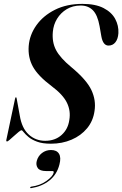

<svg xmlns="http://www.w3.org/2000/svg" viewBox="-20 -731 631 990"><path d="M242.5 10Q199 10 171 -0.5Q143 -11 126.8 -24.8Q110.5 -38.5 102.5 -49Q94.5 -59.5 91 -59.5Q87 -59.5 76.2 -50.8Q65.5 -42 52.8 -30.5Q40 -19 29.8 -10.2Q19.5 -1.5 16.5 -1.5Q11.5 -1.5 12.5 -9L57.5 -221.5Q59.5 -229.5 62 -229.5Q65 -229.5 66 -222.5L82 -135Q92.5 -70 128 -37.5Q163.5 -5 213 -5Q264 -5 297.5 -35Q331 -65 337.5 -113Q345.5 -159 325.2 -201Q305 -243 246 -287Q176 -339.5 149.8 -387Q123.5 -434.5 128 -494Q132.5 -551 167.5 -600.5Q202.5 -650 263.2 -680.5Q324 -711 405 -711Q472 -711 513.8 -689.5Q555.5 -668 574 -633.5Q592.5 -599 590.5 -560Q588.5 -530 575 -513Q561.5 -496 539.5 -496Q511 -496 502.5 -544L493.5 -596Q483 -654 458.8 -678.2Q434.5 -702.5 396.5 -702.5Q355.5 -702.5 324.2 -683.8Q293 -665 274.2 -634.2Q255.5 -603.5 252.5 -567Q247.5 -514 268.8 -473.2Q290 -432.5 347.5 -385Q426.5 -319.5 451.2 -266.8Q476 -214 467.5 -159.5Q460.5 -107.5 429 -69.5Q397.5 -31.5 349 -10.8Q300.5 10 242.5 10ZM218 151Q185.5 151 174.8 135.5Q164 120 169.5 99Q176 74 196.2 58.2Q216.5 42.5 243 42.5Q272.5 42.5 284.2 61.8Q296 81 286.5 117Q273.5 169 234.5 199.8Q195.5 230.5 141 239Q135.5 240 135.5 236.5Q136 232.5 140.5 231.5Q187 225.5 219.5 202Q252 178.5 256.5 160Q259 151 250.5 151Z"/></svg>

Font: Fraunces 144pt SemiBold
Style: Italic
Weight: 600
Italic angle: -16°
Version: Version 1.000;[0bf87f6ff]